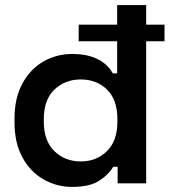

<svg xmlns="http://www.w3.org/2000/svg" viewBox="-20 -720 666 754"><path d="M37 -239V-255Q37 -335 68 -392Q99 -449 150.5 -478.5Q202 -508 263 -508Q309 -508 341 -497Q373 -486 392.5 -469Q412 -452 423 -432H440V-700H554V0H442V-65H425Q407 -35 370 -10.5Q333 14 263 14Q203 14 151 -15.5Q99 -45 68 -102Q37 -159 37 -239ZM441 -242V-252Q441 -328 400.5 -368Q360 -408 297 -408Q235 -408 193.5 -368Q152 -328 152 -252V-242Q152 -167 193.5 -126.5Q235 -86 297 -86Q359 -86 400 -126.5Q441 -167 441 -242ZM289 -558V-623H626V-558Z"/></svg>

Font: Space Grotesk Frontify SemiBold
Style: Regular
Weight: 600
Designer: Florian Karsten
Version: Version 2.000